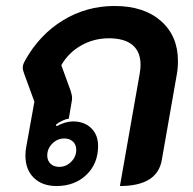

<svg xmlns="http://www.w3.org/2000/svg" viewBox="-20 -613 644 642"><path d="M65 -93Q65 -108 68 -123L95 -273L61 -366Q56 -379 56 -387Q56 -397 64 -411Q112 -497 190.5 -545Q269 -593 363 -593Q461 -593 518 -543Q575 -493 575 -409Q575 -384 571 -363L521 -78Q506 9 381 9L447 -366Q450 -383 450 -396Q450 -440 423 -462.5Q396 -485 344 -485Q294 -485 251.5 -461Q209 -437 185 -395L216 -310Q221 -295 221 -284Q221 -279 219 -269L210 -216Q200 -215 187.5 -209Q175 -203 167 -196L169 -191Q199 -207 224 -207Q262 -207 285 -184.5Q308 -162 308 -125Q308 -66 269 -28.5Q230 9 169 9Q121 9 93 -18.5Q65 -46 65 -93ZM235 -112Q235 -129 224 -139.5Q213 -150 195 -150Q172 -150 155 -133Q138 -116 138 -93Q138 -76 149 -65.5Q160 -55 178 -55Q201 -55 218 -72Q235 -89 235 -112Z"/></svg>

Font: K2D
Style: Bold Italic
Weight: 700
Italic angle: -10°
Designer: Katatrad Aksorn Co.,Ltd.
Foundry: Cadson Demak Co.,Ltd.
Version: Version 1.000; ttfautohint (v1.6)